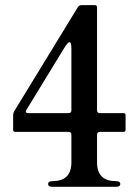

<svg xmlns="http://www.w3.org/2000/svg" viewBox="-20 -722 529 742"><path d="M30.8 -220.7V-276.4Q30.8 -285.2 35.2 -292.5L280.8 -694.3Q285.6 -702.1 294.4 -702.1H347.2Q355 -702.1 355 -693.8V-295.9Q355 -284.7 366.7 -284.7H457.5Q465.3 -284.7 465.3 -276.4V-220.7Q465.3 -212.4 457.5 -212.4H366.7Q355 -212.4 355 -201.2V-94.7Q355 -22 427.7 -22Q444.8 -22 444.8 -11Q444.8 0 427.7 0H183.1Q166 0 166 -11Q166 -22 183.1 -22Q255.9 -22 255.9 -94.7V-201.2Q255.9 -212.4 244.6 -212.4H38.6Q30.8 -212.4 30.8 -220.7ZM79.6 -290.5Q79.6 -284.7 91.3 -284.7H244.6Q255.9 -284.7 255.9 -295.9V-534.2Q255.9 -559.1 249 -559.1Q242.2 -559.1 229.5 -538.6L81.5 -296.4Q79.6 -293 79.6 -290.5Z"/></svg>

Font: UnifrakturMaguntia18
Style: Book
Weight: 400
Designer: j. 'mach' wust, Gerrit Ansmann, Georg Duffner, based on a font by Peter Wiegel, original typeface by Carl Albert Fahrenw
Version: Version 2017-03-19